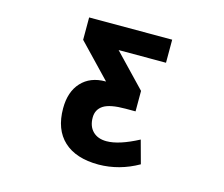

<svg xmlns="http://www.w3.org/2000/svg" viewBox="-105 -665 1210 1036"><g transform="rotate(15 500.0 -147.0)"><path d="M448.2 -213.9 270.5 -399.4V-524.4H734.4V-395.5H469.7L643.6 -213.9V-99.6H587.9Q501 -99.6 464.8 -76.2Q428.7 -52.7 428.7 -7.8Q428.7 41 456.5 68.8Q484.4 96.7 533.2 96.7Q602.5 96.7 710 40L745.1 168.9Q640.6 228.5 524.4 229.5Q397.5 229.5 329.6 166.5Q261.7 103.5 261.7 -14.6Q261.7 -107.4 311 -160.6Q360.4 -213.9 445.3 -213.9Z"/></g></svg>

Font: GenEi Gothic M Heavy
Style: Regular
Weight: 800
Designer: o_tamon (Modified); [Source Han Sans]
Ryoko NISHIZUKA  (kana & ideographs); Paul D. Hunt (Latin, Greek & Cyrillic); Wenl
Version: Version 1.1a;Original Version 1.004